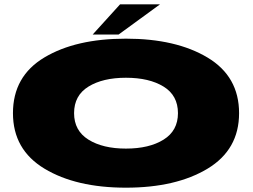

<svg xmlns="http://www.w3.org/2000/svg" viewBox="-20 -861 1170 889"><path d="M563 8Q795 8 941 -80Q1087 -168 1087 -337Q1087 -507 941 -594.5Q795 -682 563 -682Q331 -682 185.5 -595Q40 -508 40 -337Q40 -168 186 -80Q332 8 563 8ZM563 -173Q456 -173 389.5 -214.5Q323 -256 323 -337Q323 -419 389.5 -460Q456 -501 563 -501Q671 -501 737.5 -460Q804 -419 804 -337Q804 -256 737.5 -214.5Q671 -173 563 -173ZM409 -701H529L721 -841H536Z"/></svg>

Font: Anybody ExtraExpanded Black
Style: Regular
Weight: 900
Width: 8
Version: Version 1.113;gftools[0.9.25]